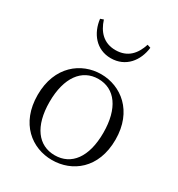

<svg xmlns="http://www.w3.org/2000/svg" viewBox="-189 -911 967 1045"><g transform="rotate(30 294.5 -388.0)"><path d="M294 14C420 14 539 -73 539 -255C539 -435 418 -525 294 -525C170 -525 50 -435 50 -255C50 -75 168 14 294 14ZM294 -16C191 -16 125 -101 125 -254C125 -407 191 -495 294 -495C398 -495 463 -407 463 -254C463 -101 398 -16 294 -16ZM137 -783C147 -698 202 -626 294 -626C388 -626 443 -698 453 -783L432 -790C411 -724 370 -677 294 -677C220 -677 178 -724 157 -790Z"/></g></svg>

Font: Noto Serif HK Light
Style: Regular
Weight: 300
Designer: Ryoko NISHIZUKA 西塚涼子 (kana & ideographs); Frank Grießhammer (Latin, Greek & Cyrillic); Wenlong ZHANG 张文龙 (bopomofo); San
Foundry: Adobe
Version: Version 2.001;hotconv 1.1.0;makeotfexe 2.6.0